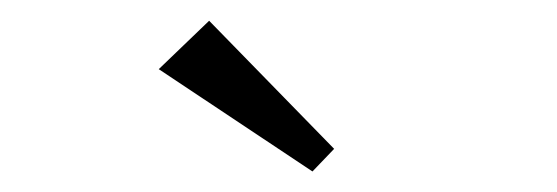

<svg xmlns="http://www.w3.org/2000/svg" viewBox="-20 -755 540 186"><path d="M303.7 -610.8 282.7 -588.9 133.8 -688 182.6 -734.9Z"/></svg>

Font: I.Ming
Style: Regular
Weight: 400
Designer: Ichiten Fonts Project
Version: Version 5.10 Mar 24, 2018